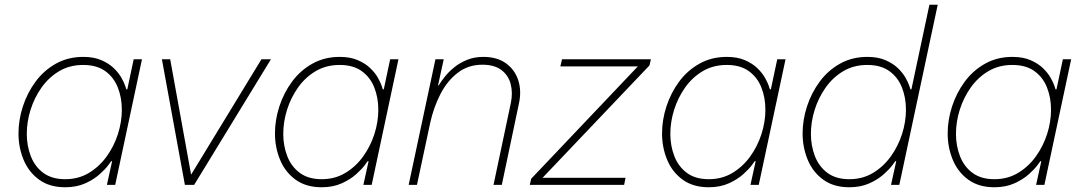

<svg xmlns="http://www.w3.org/2000/svg" viewBox="-20 -780 4553 810"><path d="M331 -540Q376 -540 408 -526Q440 -512 460.5 -492Q481 -472 492.5 -451.5Q504 -431 508.5 -417Q513 -403 513 -403H517L544 -530H579L466 0H431L453 -100H449Q449 -100 437 -83.5Q425 -67 400.5 -45Q376 -23 339.5 -6.5Q303 10 255 10Q189 10 145 -22Q101 -54 79.5 -106Q58 -158 58 -217Q58 -274 76.5 -331Q95 -388 130 -435.5Q165 -483 216 -511.5Q267 -540 331 -540ZM331 -506Q274 -506 230 -480Q186 -454 155.5 -411Q125 -368 109 -317Q93 -266 93 -215Q93 -165 110 -121Q127 -77 163 -50.5Q199 -24 255 -24Q311 -24 355 -50.5Q399 -77 430 -120Q461 -163 477.5 -214.5Q494 -266 494 -317Q494 -368 477 -411Q460 -454 424 -480Q388 -506 331 -506Z M799 0H760L663 -530H698L789 -28H777L1083 -530H1123Z M1413 -540Q1458 -540 1490 -526Q1522 -512 1542.5 -492Q1563 -472 1574.5 -451.5Q1586 -431 1590.5 -417Q1595 -403 1595 -403H1599L1626 -530H1661L1548 0H1513L1535 -100H1531Q1531 -100 1519 -83.5Q1507 -67 1482.5 -45Q1458 -23 1421.5 -6.5Q1385 10 1337 10Q1271 10 1227 -22Q1183 -54 1161.5 -106Q1140 -158 1140 -217Q1140 -274 1158.5 -331Q1177 -388 1212 -435.5Q1247 -483 1298 -511.5Q1349 -540 1413 -540ZM1413 -506Q1356 -506 1312 -480Q1268 -454 1237.5 -411Q1207 -368 1191 -317Q1175 -266 1175 -215Q1175 -165 1192 -121Q1209 -77 1245 -50.5Q1281 -24 1337 -24Q1393 -24 1437 -50.5Q1481 -77 1512 -120Q1543 -163 1559.5 -214.5Q1576 -266 1576 -317Q1576 -368 1559 -411Q1542 -454 1506 -480Q1470 -506 1413 -506Z M1739 0H1704L1817 -530H1852L1828 -420H1831Q1841 -437 1857.5 -457.5Q1874 -478 1897 -496.5Q1920 -515 1950.5 -527.5Q1981 -540 2019 -540Q2077 -540 2114.5 -513Q2152 -486 2166.5 -441Q2181 -396 2169 -342L2097 0H2062L2135 -345Q2144 -388 2134.5 -425Q2125 -462 2095.5 -484.5Q2066 -507 2015 -507Q1955 -507 1910.5 -472.5Q1866 -438 1837.5 -382Q1809 -326 1795 -262Z M2613 0H2215L2221 -26L2671 -500H2344L2351 -530H2726L2720 -504L2269 -30H2619Z M3046 -540Q3091 -540 3123 -526Q3155 -512 3175.5 -492Q3196 -472 3207.5 -451.5Q3219 -431 3223.5 -417Q3228 -403 3228 -403H3232L3259 -530H3294L3181 0H3146L3168 -100H3164Q3164 -100 3152 -83.5Q3140 -67 3115.5 -45Q3091 -23 3054.5 -6.5Q3018 10 2970 10Q2904 10 2860 -22Q2816 -54 2794.5 -106Q2773 -158 2773 -217Q2773 -274 2791.5 -331Q2810 -388 2845 -435.5Q2880 -483 2931 -511.5Q2982 -540 3046 -540ZM3046 -506Q2989 -506 2945 -480Q2901 -454 2870.5 -411Q2840 -368 2824 -317Q2808 -266 2808 -215Q2808 -165 2825 -121Q2842 -77 2878 -50.5Q2914 -24 2970 -24Q3026 -24 3070 -50.5Q3114 -77 3145 -120Q3176 -163 3192.5 -214.5Q3209 -266 3209 -317Q3209 -368 3192 -411Q3175 -454 3139 -480Q3103 -506 3046 -506Z M3563 10Q3497 10 3453 -22Q3409 -54 3387.5 -106Q3366 -158 3366 -217Q3366 -274 3384.5 -331Q3403 -388 3438 -435.5Q3473 -483 3524 -511.5Q3575 -540 3639 -540Q3684 -540 3716 -526Q3748 -512 3768.5 -492Q3789 -472 3800.5 -451.5Q3812 -431 3816.5 -417Q3821 -403 3821 -403H3825L3901 -760H3936L3774 0H3739L3761 -100H3757Q3757 -100 3745 -83.5Q3733 -67 3708.5 -45Q3684 -23 3647.5 -6.5Q3611 10 3563 10ZM3563 -24Q3619 -24 3663 -50.5Q3707 -77 3738 -120Q3769 -163 3785.5 -214.5Q3802 -266 3802 -317Q3802 -368 3785 -411Q3768 -454 3732 -480Q3696 -506 3639 -506Q3582 -506 3538 -480Q3494 -454 3463.5 -411Q3433 -368 3417 -317Q3401 -266 3401 -215Q3401 -165 3418 -121Q3435 -77 3471 -50.5Q3507 -24 3563 -24Z M4251 -540Q4296 -540 4328 -526Q4360 -512 4380.5 -492Q4401 -472 4412.5 -451.5Q4424 -431 4428.5 -417Q4433 -403 4433 -403H4437L4464 -530H4499L4386 0H4351L4373 -100H4369Q4369 -100 4357 -83.5Q4345 -67 4320.5 -45Q4296 -23 4259.5 -6.5Q4223 10 4175 10Q4109 10 4065 -22Q4021 -54 3999.5 -106Q3978 -158 3978 -217Q3978 -274 3996.5 -331Q4015 -388 4050 -435.5Q4085 -483 4136 -511.5Q4187 -540 4251 -540ZM4251 -506Q4194 -506 4150 -480Q4106 -454 4075.5 -411Q4045 -368 4029 -317Q4013 -266 4013 -215Q4013 -165 4030 -121Q4047 -77 4083 -50.5Q4119 -24 4175 -24Q4231 -24 4275 -50.5Q4319 -77 4350 -120Q4381 -163 4397.5 -214.5Q4414 -266 4414 -317Q4414 -368 4397 -411Q4380 -454 4344 -480Q4308 -506 4251 -506Z"/></svg>

Font: Be Vietnam Pro Variable Thin
Style: Italic
Weight: 100
Italic angle: -12°
Designer: Lam Bao, Tony Le, Vietanh Nguyen
Foundry: Yellow Type Foundry
Version: Version 1.002